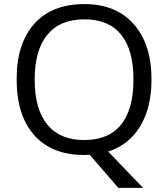

<svg xmlns="http://www.w3.org/2000/svg" viewBox="-20 -745 819 935"><path d="M717.8 -357.9Q717.8 -220.7 662.6 -129.9Q607.4 -39.1 506.8 -6.8L676.8 169.9H556.2L417 8.8L390.1 9.8Q232.4 9.8 146.7 -86.7Q61 -183.1 61 -358.9Q61 -533.2 147 -629.2Q232.9 -725.1 391.1 -725.1Q544.9 -725.1 631.3 -627.4Q717.8 -529.8 717.8 -357.9ZM148.9 -357.9Q148.9 -212.9 210.7 -137.9Q272.5 -63 390.1 -63Q508.8 -63 569.3 -137.7Q629.9 -212.4 629.9 -357.9Q629.9 -502 569.6 -576.4Q509.3 -650.9 391.1 -650.9Q272.5 -650.9 210.7 -575.9Q148.9 -501 148.9 -357.9Z"/></svg>

Font: f0_52653 
Style: Regular
Weight: 400
Foundry: Ascender Corporation
Version: Version 1.10